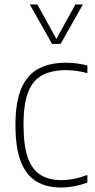

<svg xmlns="http://www.w3.org/2000/svg" viewBox="-20 -828 422 857"><path d="M251.5 9Q187 9 141.8 -18.5Q96.5 -46 72.8 -107.2Q49 -168.5 49 -270Q49 -371.5 74.8 -432.5Q100.5 -493.5 150.8 -520.8Q201 -548 274.5 -548Q297 -548 321.8 -545Q346.5 -542 370 -535.5V-501.5Q344 -508.5 319.5 -511.8Q295 -515 276 -515Q212 -515 169.5 -492.8Q127 -470.5 106 -417.5Q85 -364.5 85 -272Q85 -178.5 104.2 -124.2Q123.5 -70 161.5 -47Q199.5 -24 255.5 -24Q279.5 -24 307.5 -29.2Q335.5 -34.5 370 -47V-13Q310 9 251.5 9ZM212.5 -632 113 -808H147L231.5 -654L316.5 -808H350L250.5 -632Z"/></svg>

Font: Encode Sans SemiCondensed SemiCondensed Thin
Style: Regular
Weight: 100
Width: 4
Designer: Multiple Designers
Foundry: Impallari Type
Version: Version 3.000; ttfautohint (v1.8.3) -l 8 -r 50 -G 200 -x 14 